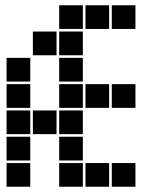

<svg xmlns="http://www.w3.org/2000/svg" viewBox="-20 -715 640 730"><path d="M206 -695Q205 -695 205 -695Q205 -695 205 -694V-606Q205 -605 205 -605Q205 -605 206 -605H294Q295 -605 295 -605Q295 -605 295 -606V-694Q295 -695 295 -695Q295 -695 294 -695ZM306 -695Q305 -695 305 -695Q305 -695 305 -694V-606Q305 -605 305 -605Q305 -605 306 -605H394Q395 -605 395 -605Q395 -605 395 -606V-694Q395 -695 395 -695Q395 -695 394 -695ZM406 -695Q405 -695 405 -695Q405 -695 405 -694V-606Q405 -605 405 -605Q405 -605 406 -605H494Q495 -605 495 -605Q495 -605 495 -606V-694Q495 -695 495 -695Q495 -695 494 -695ZM106 -595Q105 -595 105 -595Q105 -595 105 -594V-506Q105 -505 105 -505Q105 -505 106 -505H194Q195 -505 195 -505Q195 -505 195 -506V-594Q195 -595 195 -595Q195 -595 194 -595ZM206 -595Q205 -595 205 -595Q205 -595 205 -594V-506Q205 -505 205 -505Q205 -505 206 -505H294Q295 -505 295 -505Q295 -505 295 -506V-594Q295 -595 295 -595Q295 -595 294 -595ZM6 -495Q5 -495 5 -495Q5 -495 5 -494V-406Q5 -405 5 -405Q5 -405 6 -405H94Q95 -405 95 -405Q95 -405 95 -406V-494Q95 -495 95 -495Q95 -495 94 -495ZM206 -495Q205 -495 205 -495Q205 -495 205 -494V-406Q205 -405 205 -405Q205 -405 206 -405H294Q295 -405 295 -405Q295 -405 295 -406V-494Q295 -495 295 -495Q295 -495 294 -495ZM6 -395Q5 -395 5 -395Q5 -395 5 -394V-306Q5 -305 5 -305Q5 -305 6 -305H94Q95 -305 95 -305Q95 -305 95 -306V-394Q95 -395 95 -395Q95 -395 94 -395ZM206 -395Q205 -395 205 -395Q205 -395 205 -394V-306Q205 -305 205 -305Q205 -305 206 -305H294Q295 -305 295 -305Q295 -305 295 -306V-394Q295 -395 295 -395Q295 -395 294 -395ZM306 -395Q305 -395 305 -395Q305 -395 305 -394V-306Q305 -305 305 -305Q305 -305 306 -305H394Q395 -305 395 -305Q395 -305 395 -306V-394Q395 -395 395 -395Q395 -395 394 -395ZM406 -395Q405 -395 405 -395Q405 -395 405 -394V-306Q405 -305 405 -305Q405 -305 406 -305H494Q495 -305 495 -305Q495 -305 495 -306V-394Q495 -395 495 -395Q495 -395 494 -395ZM6 -295Q5 -295 5 -295Q5 -295 5 -294V-206Q5 -205 5 -205Q5 -205 6 -205H94Q95 -205 95 -205Q95 -205 95 -206V-294Q95 -295 95 -295Q95 -295 94 -295ZM106 -295Q105 -295 105 -295Q105 -295 105 -294V-206Q105 -205 105 -205Q105 -205 106 -205H194Q195 -205 195 -205Q195 -205 195 -206V-294Q195 -295 195 -295Q195 -295 194 -295ZM206 -295Q205 -295 205 -295Q205 -295 205 -294V-206Q205 -205 205 -205Q205 -205 206 -205H294Q295 -205 295 -205Q295 -205 295 -206V-294Q295 -295 295 -295Q295 -295 294 -295ZM6 -195Q5 -195 5 -195Q5 -195 5 -194V-106Q5 -105 5 -105Q5 -105 6 -105H94Q95 -105 95 -105Q95 -105 95 -106V-194Q95 -195 95 -195Q95 -195 94 -195ZM206 -195Q205 -195 205 -195Q205 -195 205 -194V-106Q205 -105 205 -105Q205 -105 206 -105H294Q295 -105 295 -105Q295 -105 295 -106V-194Q295 -195 295 -195Q295 -195 294 -195ZM6 -95Q5 -95 5 -95Q5 -95 5 -94V-6Q5 -5 5 -5Q5 -5 6 -5H94Q95 -5 95 -5Q95 -5 95 -6V-94Q95 -95 95 -95Q95 -95 94 -95ZM206 -95Q205 -95 205 -95Q205 -95 205 -94V-6Q205 -5 205 -5Q205 -5 206 -5H294Q295 -5 295 -5Q295 -5 295 -6V-94Q295 -95 295 -95Q295 -95 294 -95ZM306 -95Q305 -95 305 -95Q305 -95 305 -94V-6Q305 -5 305 -5Q305 -5 306 -5H394Q395 -5 395 -5Q395 -5 395 -6V-94Q395 -95 395 -95Q395 -95 394 -95ZM406 -95Q405 -95 405 -95Q405 -95 405 -94V-6Q405 -5 405 -5Q405 -5 406 -5H494Q495 -5 495 -5Q495 -5 495 -6V-94Q495 -95 495 -95Q495 -95 494 -95Z"/></svg>

Font: Doto Black
Style: Regular
Weight: 900
Version: Version 1.000